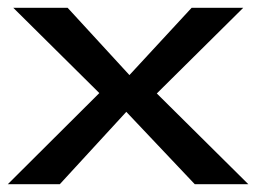

<svg xmlns="http://www.w3.org/2000/svg" viewBox="-30 -471 655 491"><path d="M123 0 293 -185 468 0H605L371 -232L592 -451H460L301 -279L143 -451H4L224 -233L-10 0Z"/></svg>

Font: Charger Pro
Style: Blk
Weight: 900
Designer: Jasper
Foundry: Cannot Into Space Fonts
Version: Version 1.09